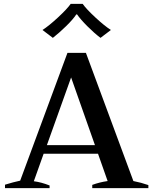

<svg xmlns="http://www.w3.org/2000/svg" viewBox="-20 -979 799 999"><path d="M255 -782 201 -823Q234 -844 281.5 -888Q329 -932 348 -959H410Q429 -932 476.5 -888Q524 -844 557 -823L503 -782Q471 -806 435 -842Q399 -878 381 -904H377Q360 -878 323.5 -842.5Q287 -807 255 -782ZM752 -16V0H460V-17Q498 -31 540 -37L490 -179H207L156 -36Q195 -31 238 -14V0H6V-18Q24 -24 47.5 -30Q71 -36 85 -39L331 -704H427L674 -37Q715 -29 752 -16ZM474 -224 350 -576 224 -224Z"/></svg>

Font: Trirong SemiBold
Style: Regular
Weight: 600
Designer: Katatrad Team
Foundry: CadsonDemak
Version: Version 1.001